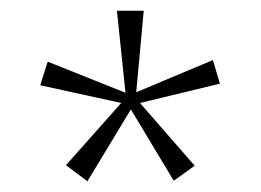

<svg xmlns="http://www.w3.org/2000/svg" viewBox="-20 -635 486 358"><path d="M143 -297 103 -327 206 -443 55 -476 69 -520 214 -462 198 -615H248L234 -463L377 -523L390 -479L241 -443L343 -326L304 -298L224 -431Z"/></svg>

Font: Smooch Sans Thin SemiBold
Style: Regular
Weight: 600
Version: Version 1.010